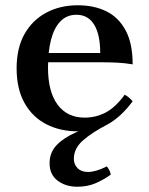

<svg xmlns="http://www.w3.org/2000/svg" viewBox="-20 -483 566 728"><path d="M273 225Q229 225 198.5 202Q168 179 168 136Q168 95 195 67Q222 39 268 19Q314 -1 372 -17L391 -13Q329 19 294.5 49.5Q260 80 260 119Q260 140 274 154.5Q288 169 314 169Q328 169 345.5 164Q363 159 385 148Q397 162 400 179Q374 198 343 211.5Q312 225 273 225ZM275 15Q208 15 155.5 -12Q103 -39 73 -92.5Q43 -146 43 -224Q43 -301 73 -354Q103 -407 155.5 -435Q208 -463 275 -463Q337 -463 383.5 -440Q430 -417 456.5 -367.5Q483 -318 483 -239Q454 -244 423.5 -245.5Q393 -247 350 -247H142V-282H360Q360 -352 337 -389.5Q314 -427 270 -427Q233 -427 209 -402Q185 -377 173.5 -332.5Q162 -288 162 -227Q162 -135 198.5 -86Q235 -37 301 -37Q343 -37 380 -56Q417 -75 453 -124Q462 -119 469 -113Q476 -107 483 -99Q440 -41 391 -13Q342 15 275 15Z"/></svg>

Font: Poltawski Nowy Medium
Style: Regular
Weight: 500
Version: Version 1.001;gftools[0.9.25]